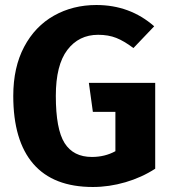

<svg xmlns="http://www.w3.org/2000/svg" viewBox="-20 -730 685 767"><path d="M596 -625 513 -538Q476 -566 444.5 -578.5Q413 -591 372 -591Q295 -591 249 -530.5Q203 -470 203 -347Q203 -214 238 -158.5Q273 -103 347 -103Q399 -103 441 -126V-283H351L335 -399H600V-56Q546 -21 481 -2Q416 17 351 17Q193 17 113 -75.5Q33 -168 33 -347Q33 -461 76.5 -543Q120 -625 195.5 -667.5Q271 -710 365 -710Q499 -710 596 -625Z"/></svg>

Font: Statis Sans
Style: Bold
Weight: 700
Designer: bBox Type GmbH
Foundry: bBox Type GmbH
Version: Version 1.000